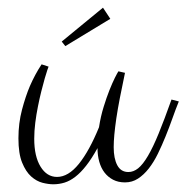

<svg xmlns="http://www.w3.org/2000/svg" viewBox="-20 -497 484 498"><path d="M232.9 -112.8Q217.8 -85.4 203.6 -67.4Q189.5 -49.3 175.5 -38.6Q161.6 -27.8 147.5 -23.4Q133.3 -19 118.2 -19Q106 -19 90.3 -22.9Q74.7 -26.9 60.8 -39.3Q46.9 -51.8 37.4 -75.2Q27.8 -98.6 27.8 -138.2Q27.8 -177.7 37.1 -212.6Q46.4 -247.6 57.6 -273.9Q70.8 -304.2 87.9 -330.1L106 -324.2Q105.5 -323.7 102.8 -315.4Q100.1 -307.1 95.9 -293Q91.8 -278.8 87.2 -260.3Q82.5 -241.7 78.4 -220.9Q74.2 -200.2 71.5 -178.7Q68.8 -157.2 68.8 -137.2Q68.8 -91.3 85.2 -64.7Q101.6 -38.1 127.9 -38.1Q157.2 -38.1 184.6 -72Q211.9 -106 236.8 -167Q241.2 -195.3 248.8 -219.7Q256.3 -244.1 263.9 -263.2Q271.5 -282.2 277.8 -294.9Q284.2 -307.6 287.1 -312L304.2 -308.1Q296.4 -271.5 290.8 -242.4Q285.2 -213.4 281.7 -189.9Q278.3 -166.5 276.6 -148.2Q274.9 -129.9 274.9 -115.2Q274.9 -85.9 284.2 -68.4Q293.5 -50.8 313 -50.8Q326.2 -50.8 338.4 -60.5Q350.6 -70.3 363.8 -92.8Q377 -115.2 391.6 -150.9Q406.2 -186.5 424.8 -238.8L443.8 -233.9Q435.5 -213.4 427.2 -189.9Q418.9 -166.5 409.4 -143.1Q399.9 -119.6 389.4 -98.1Q378.9 -76.7 366 -60.1Q353 -43.5 337.9 -33.7Q322.8 -23.9 304.2 -23.9Q286.6 -23.9 273.4 -30.8Q260.3 -37.6 251.2 -49.3Q242.2 -61 237.5 -77.4Q232.9 -93.8 232.9 -112.8ZM266.1 -448.2 149.4 -377.4 140.1 -389.2 247.1 -477.1Z"/></svg>

Font: Clicker Script
Style: Regular
Weight: 400
Designer: Astigmatic (AOETI)
Foundry: Astigmatic (AOETI)
Version: Version 1.000